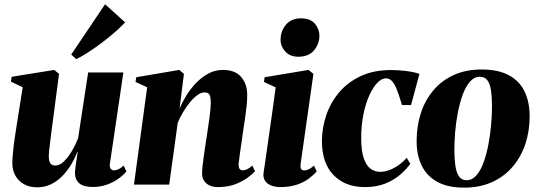

<svg xmlns="http://www.w3.org/2000/svg" viewBox="-20 -846 2466 880"><path d="M150.5 12.5Q115 12.5 89.5 -2Q64 -16.5 50.2 -41.5Q36.5 -66.5 36.5 -97.5Q36.5 -113.5 38.2 -133.5Q40 -153.5 42.5 -175.8Q45 -198 48.5 -220.2Q52 -242.5 55 -262.5L84 -446L30 -472L33.5 -494L228.5 -525.5L250.5 -507.5L221.5 -286Q218.5 -265 215.5 -241Q212.5 -217 209.8 -194.8Q207 -172.5 205.2 -156Q203.5 -139.5 203.5 -132.5Q203.5 -118 206 -108.2Q208.5 -98.5 215 -93Q221.5 -87.5 234 -87.5Q254.5 -87.5 274.2 -107.2Q294 -127 310.8 -156Q327.5 -185 338 -212.5L384 -514H545.5L483.5 -94.5Q481.5 -78.5 488.2 -71.8Q495 -65 502.5 -65Q512 -65 523.5 -70.5Q535 -76 546.5 -87.5L559.5 -60.5Q545 -42.5 521.5 -26Q498 -9.5 468.2 0.8Q438.5 11 405 11Q364 11 344.2 -5.2Q324.5 -21.5 323.5 -51Q323.5 -56.5 324.5 -67.2Q325.5 -78 327.5 -91.5Q329.5 -105 331.8 -120.2Q334 -135.5 336 -149.5H334Q323 -120 305.8 -91.2Q288.5 -62.5 265.5 -39Q242.5 -15.5 213.8 -1.5Q185 12.5 150.5 12.5ZM306.5 -596 461.5 -826.5 553.5 -743.5Q539 -728 518 -708.8Q497 -689.5 472.2 -669.8Q447.5 -650 421.8 -631.8Q396 -613.5 372.2 -598.8Q348.5 -584 329.5 -575Z M803 -348Q815 -377 834 -408Q853 -439 878.8 -465.8Q904.5 -492.5 935.2 -509Q966 -525.5 1002 -525.5Q1058 -525.5 1085.5 -493Q1113 -460.5 1113 -411Q1113 -384.5 1110 -357Q1107 -329.5 1102.8 -301.8Q1098.5 -274 1094.5 -247Q1091.5 -222.5 1087 -193.5Q1082.5 -164.5 1079 -137.8Q1075.5 -111 1073.5 -94Q1073.5 -76 1079.5 -70.5Q1085.5 -65 1092 -65Q1100.5 -65 1112 -70Q1123.5 -75 1136.5 -87L1149 -61Q1137.5 -48.5 1114.8 -31.5Q1092 -14.5 1058 -1.5Q1024 11.5 977 11.5Q957.5 11.5 941.2 4.2Q925 -3 915.5 -17.2Q906 -31.5 906 -53.5Q906 -63 908 -81.8Q910 -100.5 913.2 -124.2Q916.5 -148 920.2 -172.5Q924 -197 927 -217Q930.5 -241 934 -264Q937.5 -287 940.2 -307.8Q943 -328.5 944.5 -345.5Q946 -362.5 946 -373.5Q946 -390.5 943.8 -401.5Q941.5 -412.5 935.5 -417.5Q929.5 -422.5 917.5 -422.5Q902 -422.5 884.2 -409.8Q866.5 -397 849.8 -376.2Q833 -355.5 818.5 -331Q804 -306.5 794.5 -283L755.5 0H594L654.5 -446L601 -470.5L604.5 -492L801.5 -525.5L823 -507.5Z M1264.5 11.5Q1243.5 11.5 1225 5Q1206.5 -1.5 1195.8 -16Q1185 -30.5 1188 -54Q1189 -61.5 1192.8 -86Q1196.5 -110.5 1201.8 -148.5Q1207 -186.5 1214 -234Q1221 -281.5 1228.5 -335.5Q1236 -389.5 1243.5 -445.5L1189.5 -470.5L1193 -492L1394 -525.5L1416.5 -507.5L1358 -96Q1356 -78 1360.2 -71.5Q1364.5 -65 1373.5 -65Q1385 -65 1395.2 -70Q1405.5 -75 1419 -87L1431.5 -60.5Q1417.5 -44 1394.8 -27Q1372 -10 1339.5 0.8Q1307 11.5 1264.5 11.5ZM1347 -586Q1309 -586 1287.2 -610.2Q1265.5 -634.5 1266 -665Q1266.5 -704.5 1291 -733.2Q1315.5 -762 1359.5 -762Q1403 -762 1423.5 -737Q1444 -712 1444 -683Q1444 -645.5 1419.8 -615.8Q1395.5 -586 1347 -586Z M1652 11.5Q1563 11.5 1509.5 -42.8Q1456 -97 1455.5 -198.5Q1455.5 -259 1475.2 -317.5Q1495 -376 1534.5 -422.8Q1574 -469.5 1633.5 -497.2Q1693 -525 1772 -525Q1801.5 -525 1838.8 -520.8Q1876 -516.5 1902.5 -507.5L1864 -364.5H1822.5Q1809.5 -408.5 1799 -435.2Q1788.5 -462 1776.5 -474.5Q1764.5 -487 1748.5 -487Q1729.5 -487 1709.8 -466.8Q1690 -446.5 1673 -409.5Q1656 -372.5 1645.5 -321.2Q1635 -270 1635.5 -208.5Q1636 -151.5 1647.8 -118.8Q1659.5 -86 1679 -72.2Q1698.5 -58.5 1722.5 -58.5Q1746.5 -58.5 1770.2 -68.8Q1794 -79 1813.5 -94Q1833 -109 1844 -123L1860.5 -95.5Q1844 -71.5 1815.8 -46.8Q1787.5 -22 1747 -5.2Q1706.5 11.5 1652 11.5Z M2187.5 -527.5Q2263.5 -527.5 2312.2 -501.2Q2361 -475 2384.2 -426.8Q2407.5 -378.5 2407.5 -312Q2407.5 -245.5 2388 -186.5Q2368.5 -127.5 2330 -82.2Q2291.5 -37 2235.5 -11.5Q2179.5 14 2107.5 14Q2032.5 14 1984.2 -12.5Q1936 -39 1912.8 -87.2Q1889.5 -135.5 1889.5 -199Q1889.5 -268 1909 -327.8Q1928.5 -387.5 1966.8 -432.5Q2005 -477.5 2060.5 -502.5Q2116 -527.5 2187.5 -527.5ZM2179 -494Q2153.5 -494 2134 -471.8Q2114.5 -449.5 2101 -412.8Q2087.5 -376 2078.8 -331.8Q2070 -287.5 2066.2 -241.8Q2062.5 -196 2062.5 -157.5Q2062.5 -120 2066.8 -88.5Q2071 -57 2083 -38.5Q2095 -20 2118.5 -20Q2144 -20 2163.5 -42.2Q2183 -64.5 2196.5 -101.8Q2210 -139 2218.5 -183.8Q2227 -228.5 2231 -274.2Q2235 -320 2235 -359Q2235 -400.5 2230.5 -430.8Q2226 -461 2214.2 -477.5Q2202.5 -494 2179 -494Z"/></svg>

Font: Merriweather 120pt Black
Style: Italic
Weight: 900
Italic angle: -7.8°
Version: Version 2.101